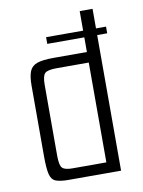

<svg xmlns="http://www.w3.org/2000/svg" viewBox="-75 -682 546 735"><g transform="rotate(-10 198.0 -314.5)"><path d="M131 0Q100 0 83 -6.5Q66 -13 60.5 -35.5Q55 -58 55 -106V-379Q55 -416 63 -435.5Q71 -455 92.5 -462.5Q114 -470 156 -470H286V-629H336V0ZM286 -41V-429H161Q126 -429 115.5 -419Q105 -409 105 -374V-99Q105 -61 115 -51Q125 -41 153 -41ZM142 -527V-553H375V-527Z"/></g></svg>

Font: Smooch Sans
Style: Regular
Weight: 400
Designer: Robert E. Leuschke
Foundry: Robert E. Leuschke
Version: Version 1.010; ttfautohint (v1.8.3)